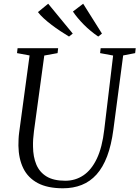

<svg xmlns="http://www.w3.org/2000/svg" viewBox="-20 -1002 750 1032"><path d="M642 -704 589.5 -306Q578.5 -222 555.8 -162Q533 -102 498.8 -64Q464.5 -26 419.2 -8Q374 10 318.5 10Q235.5 10 183 -18Q130.5 -46 105.2 -97.5Q80 -149 79 -219Q79 -236 79.8 -253.8Q80.5 -271.5 83 -290L139 -704L71.5 -716.5L74.5 -743H292.5L289.5 -716.5L218 -703.5L162.5 -296.5Q159.5 -274 158.2 -253.2Q157 -232.5 157.5 -213.5Q158 -159 175.2 -117.8Q192.5 -76.5 230.2 -53.5Q268 -30.5 331 -30.5Q385 -30.5 428.2 -59.5Q471.5 -88.5 500.5 -149.2Q529.5 -210 540.5 -306L588 -703.5L518 -716.5L521 -743H709.5L706.5 -716.5ZM528 -821.5 508 -805.5Q488 -819 468 -835.5Q448 -852 430.2 -870Q412.5 -888 397.5 -906Q382.5 -924 372 -940L427 -982ZM371 -821.5 351 -805.5Q328.5 -819 304 -835.2Q279.5 -851.5 256.8 -868.8Q234 -886 215 -903.5Q196 -921 184 -937L239 -982Z"/></svg>

Font: Merriweather 96pt Light
Style: Italic
Weight: 300
Italic angle: -7.8°
Version: Version 2.101